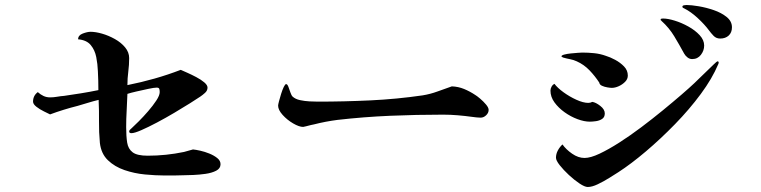

<svg xmlns="http://www.w3.org/2000/svg" viewBox="-20 -796 3040 767"><path d="M861 -140Q861 -123 843.5 -114Q826 -105 801 -101.5Q776 -98 752.5 -97Q729 -96 717 -96Q697 -95 676.5 -95Q656 -95 636 -95Q602 -95 559.5 -99Q517 -103 477.5 -116.5Q438 -130 411 -156Q384 -182 379 -225Q375 -268 375.5 -311Q376 -354 374 -397Q353 -392 332 -385.5Q311 -379 290 -373Q262 -366 234.5 -357.5Q207 -349 180 -339Q172 -343 155.5 -351Q139 -359 125.5 -369.5Q112 -380 112 -390Q112 -414 131 -428Q142 -418 154 -412.5Q166 -407 180 -407Q194 -407 208 -409.5Q222 -412 236 -413Q271 -418 305 -423.5Q339 -429 373 -436Q373 -455 372.5 -474Q372 -493 371 -512Q370 -540 364.5 -568Q359 -596 342.5 -616Q326 -636 292 -639Q292 -655 310.5 -662Q329 -669 342 -669Q362 -669 388 -661.5Q414 -654 439 -640Q464 -626 480 -606.5Q496 -587 496 -564Q496 -537 492.5 -510Q489 -483 489 -456Q544 -467 597 -482Q650 -497 702 -517Q711 -513 728 -505.5Q745 -498 764 -488Q783 -478 796 -467Q809 -456 809 -446Q809 -434 799 -425Q789 -416 780 -410Q767 -401 739 -383.5Q711 -366 676.5 -345.5Q642 -325 607 -306.5Q572 -288 544.5 -276Q517 -264 505 -264Q496 -264 496 -271Q496 -275 500 -278.5Q504 -282 506 -284Q516 -293 534.5 -311.5Q553 -330 572 -352Q591 -374 604.5 -394.5Q618 -415 618 -428Q618 -435 616.5 -440.5Q615 -446 606 -446Q596 -446 572.5 -441Q549 -436 525 -430.5Q501 -425 489 -421Q488 -388 486 -354.5Q484 -321 484 -288Q484 -252 488 -226.5Q492 -201 510 -187.5Q528 -174 570 -174Q643 -174 715 -189Q724 -191 733 -194Q742 -197 751 -199Q762 -198 780 -194Q798 -190 816.5 -182.5Q835 -175 848 -164.5Q861 -154 861 -140Z M1932 -357Q1932 -345 1922 -335.5Q1912 -326 1900 -326Q1892 -326 1883.5 -327Q1875 -328 1867 -329Q1838 -333 1808.5 -335.5Q1779 -338 1750 -338Q1644 -338 1538.5 -333.5Q1433 -329 1328 -317Q1281 -311 1234 -299Q1232 -299 1222 -296.5Q1212 -294 1202.5 -291.5Q1193 -289 1191 -289Q1175 -289 1151 -303Q1127 -317 1109 -337Q1091 -357 1091 -374Q1091 -378 1094.5 -391.5Q1098 -405 1103 -421Q1108 -437 1113.5 -448.5Q1119 -460 1123 -460Q1128 -460 1132 -449.5Q1136 -439 1140 -427Q1144 -415 1149 -410Q1160 -400 1178.5 -396Q1197 -392 1216.5 -391Q1236 -390 1250 -390Q1354 -390 1459.5 -395Q1565 -400 1668 -415Q1699 -420 1727.5 -430.5Q1756 -441 1785 -451Q1811 -450 1834 -440.5Q1857 -431 1878 -417Q1885 -413 1898 -402Q1911 -391 1921.5 -378.5Q1932 -366 1932 -357Z M2396 -343Q2396 -328 2385.5 -321Q2375 -314 2361 -312Q2347 -310 2336 -310Q2314 -310 2287 -320Q2260 -330 2235.5 -347.5Q2211 -365 2195 -387Q2179 -409 2179 -434Q2179 -442 2183.5 -450Q2188 -458 2195 -461Q2207 -445 2231 -427.5Q2255 -410 2282.5 -397.5Q2310 -385 2330 -385Q2339 -385 2346 -389Q2360 -387 2378 -373Q2396 -359 2396 -343ZM2851 -546Q2851 -543 2849 -539Q2825 -482 2779.5 -420.5Q2734 -359 2676.5 -300Q2619 -241 2560 -191Q2501 -141 2450 -108Q2436 -99 2413.5 -85Q2391 -71 2368 -60Q2345 -49 2328 -49Q2316 -49 2295 -63Q2274 -77 2252.5 -97Q2231 -117 2216 -136Q2201 -155 2201 -166Q2201 -181 2208.5 -195Q2216 -209 2227 -219Q2241 -199 2265.5 -182Q2290 -165 2315 -165Q2339 -165 2375 -182Q2411 -199 2454 -226.5Q2497 -254 2541.5 -287.5Q2586 -321 2627.5 -355Q2669 -389 2702 -417.5Q2735 -446 2754 -464Q2758 -468 2772 -481.5Q2786 -495 2802.5 -511Q2819 -527 2831.5 -539Q2844 -551 2846 -551Q2851 -551 2851 -546ZM2488 -494Q2488 -480 2477 -469Q2466 -458 2451.5 -451.5Q2437 -445 2424 -445Q2418 -445 2406 -447Q2394 -449 2384.5 -453.5Q2375 -458 2374 -466Q2357 -492 2335 -515Q2313 -538 2284 -551Q2271 -557 2257.5 -559.5Q2244 -562 2230 -566Q2229 -567 2226 -568Q2223 -569 2223 -571Q2223 -575 2234 -578Q2245 -581 2260 -582.5Q2275 -584 2288.5 -585Q2302 -586 2306 -586Q2330 -586 2354 -583.5Q2378 -581 2400 -573Q2417 -568 2437.5 -557Q2458 -546 2473 -530.5Q2488 -515 2488 -494ZM2793 -614Q2793 -594 2780 -577Q2767 -560 2745 -560Q2735 -560 2726.5 -566.5Q2718 -573 2713 -582Q2694 -617 2673.5 -651Q2653 -685 2623 -712Q2622 -714 2620.5 -714.5Q2619 -715 2619 -718Q2619 -721 2623 -721.5Q2627 -722 2629 -722Q2648 -722 2675.5 -713.5Q2703 -705 2730 -690Q2757 -675 2775 -655.5Q2793 -636 2793 -614ZM2904 -687Q2904 -666 2891 -654Q2878 -642 2857 -642Q2841 -642 2830.5 -653Q2820 -664 2812 -675Q2795 -698 2767.5 -723.5Q2740 -749 2714 -762Q2712 -763 2709 -764.5Q2706 -766 2706 -769Q2706 -774 2713 -775Q2720 -776 2723 -776Q2741 -776 2771 -771Q2801 -766 2831.5 -755.5Q2862 -745 2883 -728Q2904 -711 2904 -687Z"/></svg>

Font: Kaisei HarunoUmi
Style: Bold
Weight: 700
Designer: Font-Kai, 金井和夫
Foundry: KAZUO KANAI
Version: Version 5.003